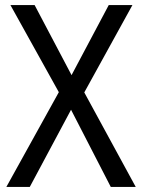

<svg xmlns="http://www.w3.org/2000/svg" viewBox="-20 -734 558 754"><path d="M513 0H415L259 -303L97 0H5L211 -372L21 -714H116L261 -439L407 -714H500L311 -371Z"/></svg>

Font: Noto Sans Kannada SemiCondensed
Style: Regular
Weight: 400
Width: 4
Designer: Jelle Bosma - Monotype Design Team
Foundry: Monotype Imaging Inc.
Version: Version 2.005; ttfautohint (v1.8.4.7-5d5b)